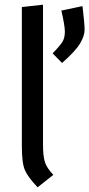

<svg xmlns="http://www.w3.org/2000/svg" viewBox="-20 -775 380 817"><path d="M331 -749Q340 -674 340 -648.5Q340 -623 321 -590.5Q302 -558 244 -507L204 -548Q237 -582 246.5 -598.5Q256 -615 256 -640.5Q256 -666 241 -730ZM163 -160Q163 -111 171 -85.5Q179 -60 207 -31L140 22Q99 -21 86 -51Q73 -81 73 -153V-745L163 -755Z"/></svg>

Font: Magra
Style: Regular
Weight: 400
Designer: Viviana Monsalve
Foundry: Viviana Monsalve
Version: Version 1.001